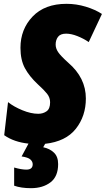

<svg xmlns="http://www.w3.org/2000/svg" viewBox="-20 -744 553 1004"><path d="M142 240Q204 240 244 209.5Q284 179 284 114Q284 75 262 54Q240 33 206 26L216 8Q324 -4 376.5 -70.5Q429 -137 429 -229Q429 -337 337 -416Q297 -452 284 -471.5Q271 -491 271 -511Q271 -535 283.5 -551.5Q296 -568 326 -568Q352 -568 384 -555.5Q416 -543 444 -524L513 -671Q478 -694 428.5 -709Q379 -724 328 -724Q214 -724 150.5 -657.5Q87 -591 87 -494Q87 -431 110 -388Q133 -345 178 -303Q210 -274 226 -254Q242 -234 242 -209Q242 -175 223.5 -162Q205 -149 180 -149Q142 -149 97 -167.5Q52 -186 22 -210L2 -37Q53 -1 129 7L93 74Q127 79 139 90Q151 101 151 115Q151 143 118 143Q92 143 54 132V227Q90 240 142 240Z"/></svg>

Font: Noto Sans Display SemiCondensed Black
Style: Italic
Weight: 900
Width: 4
Designer: Monotype Design team
Foundry: Monotype Imaging Inc.
Version: 1.000